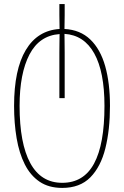

<svg xmlns="http://www.w3.org/2000/svg" viewBox="-20 -671 608 941"><path d="M285 250Q219 250 174 219.5Q129 189 101.5 134.5Q74 80 61.5 6.5Q49 -67 49 -152Q49 -330 106.5 -426Q164 -522 272 -529Q272 -546 271.5 -563Q271 -580 271 -598V-651H297V-597Q297 -580 296.5 -563Q296 -546 296 -529Q373 -525 422.5 -477.5Q472 -430 495.5 -347Q519 -264 519 -152Q519 -35 496.5 55.5Q474 146 423 198Q372 250 285 250ZM285 225Q390 225 441 130.5Q492 36 492 -152Q492 -319 442 -409Q392 -499 296 -505Q296 -487 296.5 -467Q297 -447 297 -414V-190H271V-413Q271 -446 271.5 -466Q272 -486 272 -504Q173 -497 124.5 -404Q76 -311 76 -152Q76 32 128.5 128.5Q181 225 285 225Z"/></svg>

Font: Noto Sans Georgian Condensed Thin
Style: Regular
Weight: 100
Width: 3
Designer: Monotype Design Team, Akaki Razmadze
Foundry: Google LLC
Version: Version 2.005; ttfautohint (v1.8.4.7-5d5b)